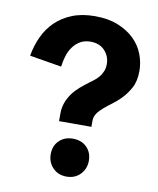

<svg xmlns="http://www.w3.org/2000/svg" viewBox="-82 -779 704 853"><g transform="rotate(10 270.0 -352.0)"><path d="M201 -227V-261Q201 -288 209.5 -311Q218 -334 232.5 -353.5Q247 -373 265 -388.5Q283 -404 302 -418Q313 -426 324.5 -435Q336 -444 345 -455Q354 -466 360 -480.5Q366 -495 366 -513Q366 -548 342.5 -573.5Q319 -599 278 -599Q251 -599 231.5 -587.5Q212 -576 198.5 -557Q185 -538 178 -514.5Q171 -491 168 -467L24 -491Q32 -538 51 -578.5Q70 -619 101 -649Q132 -679 176 -696.5Q220 -714 278 -714Q338 -714 382.5 -696Q427 -678 456.5 -649Q486 -620 500 -583Q514 -546 514 -508Q514 -462 497 -431Q480 -400 457 -377Q439 -359 420 -345Q401 -331 384.5 -317Q368 -303 357.5 -288Q347 -273 347 -254V-227ZM190 -76Q190 -114 214 -137.5Q238 -161 276 -161Q314 -161 338 -137.5Q362 -114 362 -76Q362 -40 338 -15Q314 10 276 10Q238 10 214 -15Q190 -40 190 -76Z"/></g></svg>

Font: Post Grotesk Bold
Style: Bold
Weight: 700
Version: Version 1.0